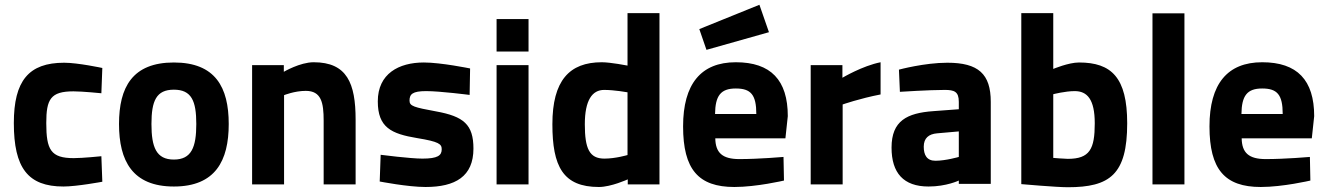

<svg xmlns="http://www.w3.org/2000/svg" viewBox="-20 -773 5564 805"><path d="M249 -510C100 -510 38 -434 38 -257C38 -69 97 9 246 9C302 9 409 -11 409 -11L405 -118C405 -118 327 -110 289 -110C193 -110 174 -145 174 -257C174 -357 192 -390 288 -390C326 -390 405 -382 405 -382L409 -488C409 -488 307 -510 249 -510Z M709 -104C635 -104 615 -156 615 -253C615 -350 635 -397 709 -397C783 -397 803 -350 803 -253C803 -156 783 -104 709 -104ZM709 -511C535 -511 479 -407 479 -253C479 -99 535 9 709 9C883 9 939 -99 939 -253C939 -407 883 -511 709 -511Z M1171 -374C1171 -374 1215 -392 1262 -392C1327 -392 1337 -343 1337 -267V0H1471V-271C1471 -424 1435 -512 1295 -512C1238 -512 1170 -472 1170 -472V-500H1037V0H1171Z M1951 -486C1951 -486 1829 -511 1757 -511C1652 -511 1564 -464 1564 -348C1564 -238 1621 -212 1729 -194C1821 -179 1832 -169 1832 -147C1832 -121 1815 -108 1751 -108C1700 -108 1576 -124 1576 -124L1572 -12C1572 -12 1690 11 1764 11C1889 11 1965 -33 1965 -150C1965 -251 1924 -285 1808 -306C1716 -323 1697 -328 1697 -351C1697 -378 1709 -391 1767 -391C1825 -391 1949 -375 1949 -375L1951 -486Z M2196 -557V-693H2062V-557ZM2196 0V-500H2062V0Z M2514 -108C2451 -108 2432 -150 2432 -252C2432 -353 2463 -396 2513 -396C2556 -396 2611 -386 2611 -386V-123C2611 -123 2561 -108 2514 -108ZM2611 -718V-498C2611 -498 2540 -512 2503 -512C2367 -512 2296 -435 2296 -252C2296 -76 2340 11 2491 11C2542 11 2612 -21 2612 -21V0H2745V-718Z M2942 -564 3204 -638 3164 -753 2912 -651ZM2978 -295C2979 -371 3001 -402 3065 -402C3128 -402 3151 -376 3151 -295H2978ZM3080 -106C3008 -106 2980 -133 2979 -193H3273L3283 -286C3283 -437 3212 -512 3065 -512C2919 -512 2844 -421 2844 -243C2844 -63 2908 11 3059 11C3152 11 3267 -16 3267 -16L3265 -115C3265 -115 3162 -106 3080 -106Z M3513 0V-335C3513 -335 3584 -360 3672 -377V-512C3596 -497 3512 -447 3512 -447V-500H3379V0Z M4000 -115C4000 -115 3945 -99 3902 -99C3866 -99 3853 -123 3853 -158C3853 -194 3874 -211 3909 -214L4000 -222ZM4134 -346C4134 -463 4082 -510 3952 -510C3856 -510 3749 -481 3749 -481L3753 -388C3753 -388 3875 -396 3941 -396C3981 -396 4000 -389 4000 -346V-315L3893 -307C3783 -299 3718 -267 3718 -154C3718 -48 3768 9 3873 9C3948 9 4000 -16 4000 -16C4000 -15 4000 -2 4000 -2H4134V-346Z M4457 -107C4442 -107 4396 -111 4396 -111V-378C4396 -378 4446 -391 4486 -391C4538 -391 4570 -357 4570 -256C4570 -148 4549 -107 4457 -107ZM4504 -511C4460 -511 4396 -484 4396 -484V-718H4262V-1C4262 -1 4409 12 4457 12C4633 12 4706 -41 4706 -256C4706 -448 4640 -511 4504 -511Z M4946 0V-717H4812V0Z M5185 -295C5186 -371 5208 -402 5272 -402C5335 -402 5358 -376 5358 -295H5185ZM5287 -106C5215 -106 5187 -133 5186 -193H5480L5490 -286C5490 -437 5419 -512 5272 -512C5126 -512 5051 -421 5051 -243C5051 -63 5115 11 5266 11C5359 11 5474 -16 5474 -16L5472 -115C5472 -115 5369 -106 5287 -106Z"/></svg>

Font: RazerF5
Style: Bold
Weight: 700
Foundry: Razer Inc.
Version: Version 2